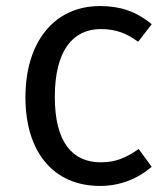

<svg xmlns="http://www.w3.org/2000/svg" viewBox="-20 -601 554 634"><path d="M310 -581C158 -581 64 -461 64 -280C64 -96 159 13 310 13C375 13 432 -9 481 -50L438 -109C396 -80 362 -65 313 -65C220 -65 161 -130 161 -281C161 -433 220 -505 313 -505C362 -505 399 -491 436 -463L481 -521C429 -564 376 -581 310 -581Z"/></svg>

Font: Glow Sans SC Normal Book
Style: Regular
Weight: 500
Designer: Ryoko NISHIZUKA (kana, bopomofo & ideographs); Paul D. Hunt (Latin, Greek & Cyrillic); Sandoll Communications, Soo-young
Version: Version 0.93